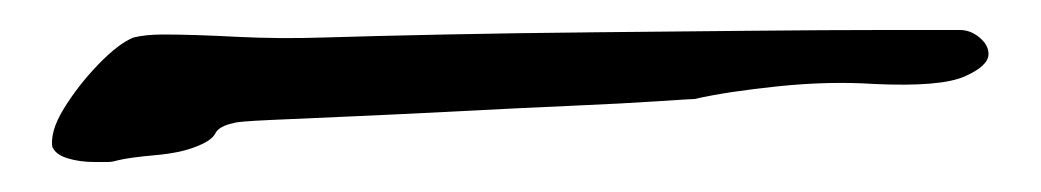

<svg xmlns="http://www.w3.org/2000/svg" viewBox="-20 -13 694 128"><path d="M43 95Q33 95 25 92.5Q17 90 15 85V86Q13 75 22.5 59.5Q32 44 45.5 30Q59 16 69 12Q77 10 89 10Q108 10 137 11.5Q166 13 196 12Q228 11 276.5 10Q325 9 378.5 8.5Q432 8 482 7.5Q532 7 568.5 7Q605 7 618 7H620Q627 7 633 12Q639 17 639 23Q639 31 623 38Q607 45 563 43Q533 41 499 44.5Q465 48 443 53Q441 53 418.5 54.5Q396 56 361.5 57.5Q327 59 289 61Q251 63 216.5 64.5Q182 66 160 67Q138 68 136 69Q126 71 123.5 76Q121 81 110 85Q100 89 83 90.5Q66 92 58 94Q55 95 51.5 95Q48 95 43 95Z"/></svg>

Font: Vujahday Script
Style: Regular
Weight: 400
Designer: Robert E. Leuschke
Foundry: Robert E. Leuschke
Version: Version 1.010; ttfautohint (v1.8.3)